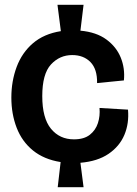

<svg xmlns="http://www.w3.org/2000/svg" viewBox="-20 -722 569 795"><path d="M219 53 231 -51Q162 -62 116.5 -99Q71 -136 49 -193Q27 -250 27 -318Q27 -386 49 -445Q71 -504 116.5 -543Q162 -582 232 -593L218 -702H326L313 -595Q379 -589 420.5 -558.5Q462 -528 480 -483.5Q498 -439 493 -389L382 -378Q383 -436 354.5 -465Q326 -494 279 -494Q227 -494 191 -455Q155 -416 155 -324Q155 -233 191 -189Q227 -145 286 -145Q328 -145 352 -164Q376 -183 385.5 -212.5Q395 -242 392 -275L510 -268Q515 -211 495 -163.5Q475 -116 429.5 -85Q384 -54 313 -48L326 53Z"/></svg>

Font: Bricolage Grotesque 48pt SemiBold
Style: Regular
Weight: 600
Designer: Mathieu Triay
Foundry: Atelier Triay
Version: Version 1.000; ttfautohint (v1.8.4.7-5d5b);gftools[0.9.32]